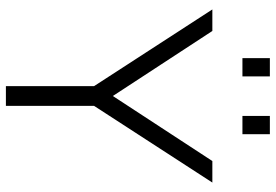

<svg xmlns="http://www.w3.org/2000/svg" viewBox="-162 -773 935 651"><g transform="rotate(90 305.5 -447.5)"><path d="M319 -342H292L526 -700H599L339 -299V0H272V-299L12 -700H85ZM373 -802V-895H435V-802ZM177 -802V-895H239V-802Z"/></g></svg>

Font: SUSE Light
Style: Regular
Weight: 300
Designer: Rene Bieder
Foundry: SUSE
Version: Version 1.000